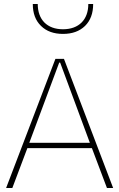

<svg xmlns="http://www.w3.org/2000/svg" viewBox="-20 -946 600 966"><path d="M442.4 -200.7 518.1 0H549.3L301.8 -649.9H258.8L10.7 0H42L117.7 -200.7ZM282.7 -630.9 432.1 -227.5H127.4L277.8 -630.9ZM424.3 -925.8C424.3 -847.2 377 -798.8 296.9 -798.8C216.8 -798.8 169.9 -847.2 169.9 -925.8H145C145 -878.9 158.7 -842.3 186.5 -815.4C213.9 -788.6 250.5 -775.4 296.9 -775.4C343.3 -775.4 379.9 -788.6 407.7 -815.4C435.1 -842.3 448.7 -878.9 448.7 -925.8Z"/></svg>

Font: Estedad Thin
Style: Regular
Weight: 100
Designer: Amin Abedi
Version: Version 7.3